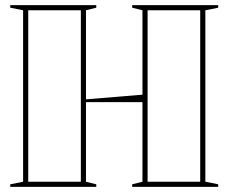

<svg xmlns="http://www.w3.org/2000/svg" viewBox="-20 -728 890 748"><path d="M830 -708V-698L780 -688V-20L830 -10V0H495V-10L535 -20V-688L495 -698V-708ZM355 -708V-698L315 -688V-20L355 -10V0H20V-10L70 -20V-688L20 -698V-708ZM545 -360V-330H303V-340ZM90 -20H295V-688H90ZM555 -20H760V-688H555Z"/></svg>

Font: Kalnia Glaze Thin
Style: Bold
Weight: 700
Version: Version 1.110